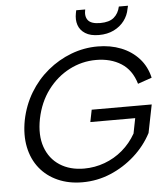

<svg xmlns="http://www.w3.org/2000/svg" viewBox="-60 -962 890 1023"><g transform="rotate(-5 385.0 -451.0)"><path d="M680 -490Q658 -565 602 -600.5Q546 -636 468 -636Q392 -636 324.5 -601Q257 -566 209 -502Q161 -438 143 -350Q126 -263 148.5 -199Q171 -135 225 -100Q279 -65 355 -65Q412 -65 465 -84.5Q518 -104 561 -140.5Q604 -177 633 -228L649 -309H409L422 -374H743L713 -224Q678 -157 620 -105Q562 -53 490.5 -23Q419 7 340 7Q267 7 208.5 -19Q150 -45 112 -92.5Q74 -140 60.5 -205.5Q47 -271 62 -350Q78 -429 117.5 -494.5Q157 -560 214.5 -607.5Q272 -655 340.5 -681Q409 -707 482 -707Q551 -707 607.5 -684.5Q664 -662 702.5 -619.5Q741 -577 755 -516ZM659 -893Q653 -858 631.5 -829.5Q610 -801 575.5 -784Q541 -767 495 -767Q450 -767 422.5 -784.5Q395 -802 385.5 -830.5Q376 -859 383 -894L386 -909H434Q426 -872 443 -851Q460 -830 508 -830Q556 -830 581 -851Q606 -872 614 -909H663Z"/></g></svg>

Font: Albert Sans
Style: Italic
Weight: 400
Italic angle: -11.25°
Designer: Andreas Rasmussen
Foundry: a.Foundry
Version: Version 1.025